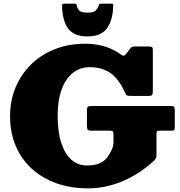

<svg xmlns="http://www.w3.org/2000/svg" viewBox="-20 -1009 985 1049"><path d="M458 -810Q532.5 -810 564.5 -854.2Q596.5 -898.5 598.5 -977Q599 -984.5 597.8 -986.8Q596.5 -989 588.5 -989H532.5Q523.5 -989 521.8 -985.2Q520 -981.5 517.5 -974.5Q513 -963 502.8 -951.5Q492.5 -940 458 -940Q421.5 -940 411.5 -953Q401.5 -966 399 -981Q398 -989 390 -989H330.5Q319 -989 319 -979.5Q320 -899.5 351.2 -854.8Q382.5 -810 458 -810ZM483.5 -430Q466.5 -430 460.8 -426.5Q455 -423 455 -405V-326Q455 -310.5 457.8 -302.8Q460.5 -295 477.5 -295H579.5Q594 -295 597 -290.8Q600 -286.5 600 -272V-237Q600 -221 597.8 -211.8Q595.5 -202.5 591 -192Q581.5 -170 566.8 -150Q552 -130 525.8 -117.5Q499.5 -105 455 -105Q405.5 -105 369.8 -136.8Q334 -168.5 314.5 -228.8Q295 -289 295 -375Q295 -461 317 -520.5Q339 -580 378.5 -611Q418 -642 470 -642Q517.5 -642 552.8 -627Q588 -612 614 -582.5Q640 -553 659.5 -510Q666 -496 669.5 -490.5Q673 -485 694.5 -485H792.5Q809 -485 812 -491.5Q815 -498 815 -514.5V-737Q815 -749.5 809.8 -752.2Q804.5 -755 791.5 -755H716.5Q707 -755 702 -753Q697 -751 693 -746L671.5 -717Q662 -705 656 -704.8Q650 -704.5 638.5 -712.5Q603.5 -738.5 555.5 -754.2Q507.5 -770 445 -770Q354 -770 278.8 -740Q203.5 -710 149 -656.2Q94.5 -602.5 64.8 -530.5Q35 -458.5 35 -375Q35 -284 66.2 -211Q97.5 -138 154.5 -86.5Q211.5 -35 289.2 -7.5Q367 20 460 20Q523 20 578.5 5.2Q634 -9.5 680 -32.8Q726 -56 761.5 -82Q797 -108 820.5 -130.5Q829 -139 832 -144.5Q835 -150 835 -167V-278Q835 -289.5 838.5 -292.2Q842 -295 853.5 -295H913.5Q926.5 -295 930.8 -297.8Q935 -300.5 935 -313V-404Q935 -421.5 930.8 -425.8Q926.5 -430 909.5 -430Z"/></svg>

Font: Besley Black
Style: Regular
Weight: 900
Designer: Owen Earl
Foundry: indestructible type*
Version: Version 2.001